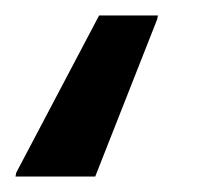

<svg xmlns="http://www.w3.org/2000/svg" viewBox="-114 -38 274 248"><path d="M-94 190 -93 185 14 -18H90L89 -13L9 190Z"/></svg>

Font: Saira Condensed SemiBold
Style: Italic
Weight: 600
Width: 3
Italic angle: -12°
Designer: Hector Gatti with collaboration of the Omnibus-Type team
Foundry: Omnibus-Type
Version: Version 1.101